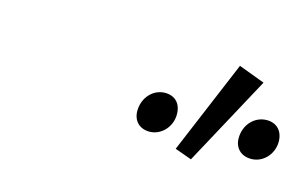

<svg xmlns="http://www.w3.org/2000/svg" viewBox="-43 -866 634 397"><g transform="rotate(15 274.5 -667.5)"><path d="M285 -594C310 -594 331 -616 331 -643C331 -666 318 -680 296 -680C271 -680 250 -658 250 -629C250 -608 264 -594 285 -594ZM503 -594C528 -594 549 -616 549 -643C549 -666 535 -680 514 -680C488 -680 467 -658 467 -629C467 -608 481 -594 503 -594ZM383 -561 487 -753 431 -774 347 -574Z"/></g></svg>

Font: Source Sans Pro
Style: Italic
Weight: 400
Italic angle: -11°
Designer: Paul D. Hunt
Foundry: Adobe Systems Incorporated
Version: Version 3.006;hotconv 1.0.111;makeotfexe 2.5.65597